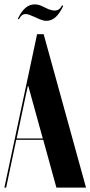

<svg xmlns="http://www.w3.org/2000/svg" viewBox="-30 -855 412 875"><path d="M-10 0H-2L44 -218H167L227 0H362L169 -699H139ZM97 -463H99L110 -423L165 -224H46L88 -423ZM56 -767 51 -769Q67 -803 86 -819Q105 -835 128 -835Q136 -835 143 -833.5Q150 -832 157 -829L191 -813Q200 -810 206.5 -808.5Q213 -807 219 -807Q231 -807 239 -813Q247 -819 253 -831L258 -828Q242 -793 223 -776.5Q204 -760 181 -760Q173 -760 165 -762.5Q157 -765 149 -768L127 -778Q111 -785 102.5 -788Q94 -791 87 -791Q77 -791 70 -785.5Q63 -780 56 -767Z"/></svg>

Font: Moniqa Black
Style: Regular
Weight: 900
Designer: Rajesh Rajput
Foundry: Rajesh Rajput
Version: Version 1.000